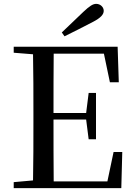

<svg xmlns="http://www.w3.org/2000/svg" viewBox="-20 -974 696 994"><path d="M300 -806 314 -786C363 -810 412 -835 460 -860C503 -882 517 -900 517 -918C517 -937 500 -954 478 -954C461 -954 444 -943 412 -913C378 -880 339 -843 300 -806ZM549 -548H595L589 -732H51V-701L151 -693C153 -593 153 -493 153 -392V-339C153 -239 153 -138 151 -40L51 -31V0H608L613 -187H568L536 -35H258C257 -136 257 -238 257 -355H426L439 -253H477V-493H439L426 -389H257C257 -497 257 -598 258 -696H518Z"/></svg>

Font: Noto Serif KR Medium
Style: Regular
Weight: 500
Designer: Ryoko NISHIZUKA 西塚涼子 (kana & ideographs); Frank Grießhammer (Latin, Greek & Cyrillic); Wenlong ZHANG 张文龙 (bopomofo); San
Foundry: Adobe
Version: Version 2.001;hotconv 1.1.0;makeotfexe 2.6.0